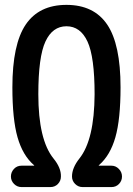

<svg xmlns="http://www.w3.org/2000/svg" viewBox="-20 -760 540 780"><path d="M118.2 -86.9Q119.1 -86.9 119.1 -87.9L117.2 -89.8Q72.3 -128.9 51.3 -202.1Q30.3 -275.4 30.3 -405.3Q30.3 -580.1 84.5 -660.2Q138.7 -740.2 250 -740.2Q361.3 -740.2 415.5 -660.2Q469.7 -580.1 469.7 -405.3Q469.7 -275.4 448.7 -202.1Q427.7 -128.9 382.8 -89.8L380.9 -87.9Q380.9 -86.9 381.8 -86.9H432.6Q450.2 -86.9 462.9 -73.7Q475.6 -60.5 475.6 -43Q475.6 -25.4 463.4 -12.7Q451.2 0 432.6 0H315.4Q297.9 0 285.2 -12.7Q272.5 -25.4 272.5 -43Q272.5 -78.1 302.7 -116.2Q363.3 -192.4 364.3 -377Q364.3 -529.3 335.4 -591.3Q306.6 -653.3 250 -653.3Q193.4 -653.3 164.6 -591.3Q135.7 -529.3 135.7 -377Q135.7 -192.4 197.3 -116.2Q228.5 -78.1 227.5 -43Q227.5 -25.4 215.3 -12.7Q203.1 0 184.6 0H67.4Q49.8 0 37.1 -12.7Q24.4 -25.4 24.4 -43Q24.4 -60.5 36.6 -73.7Q48.8 -86.9 67.4 -86.9Z"/></svg>

Font: Rounded Mgen+ 1mn medium
Style: Regular
Weight: 500
Designer: [Source Han Sans]
Ryoko NISHIZUKA  (kana & ideographs); Paul D. Hunt (Latin, Greek & Cyrillic); Wenlong ZHANG  (bopomofo
Version: Version 1.059.20150602